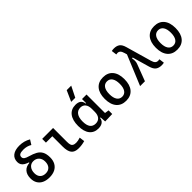

<svg xmlns="http://www.w3.org/2000/svg" viewBox="202 -1948 3112 3112"><g transform="rotate(-45 1758.0 -392.5)"><path d="M294.4 9.8Q221.2 9.8 169.2 -14.9Q117.2 -39.6 89.4 -86.2Q61.5 -132.8 61.5 -198.2Q61.5 -284.2 104.7 -334Q147.9 -383.8 227.5 -388.7V-420.9L247.6 -393.6Q195.3 -408.7 162.1 -428.5Q128.9 -448.2 113.3 -475.1Q97.7 -502 97.7 -537.6Q97.7 -616.7 153.1 -659.9Q208.5 -703.1 309.6 -703.1Q417 -703.1 504.9 -650.9L455.1 -571.3Q393.1 -610.4 309.6 -610.4Q252.4 -610.4 226.8 -595.5Q201.2 -580.6 201.2 -547.4Q201.2 -519 223.6 -501.5Q246.1 -483.9 300.8 -468.8Q374 -448.7 425 -420.4Q476.1 -392.1 502.7 -343.3Q529.3 -294.4 529.3 -212.9Q529.3 -143.1 501.2 -93Q473.1 -43 420.7 -16.6Q368.2 9.8 294.4 9.8ZM295.4 -80.1Q356.4 -80.1 390.6 -117.7Q424.8 -155.3 424.8 -222.7Q424.8 -286.6 388.2 -325.4Q351.6 -364.3 291 -364.3Q234.9 -364.3 200.4 -322.8Q166 -281.2 166 -212.9Q166 -150.4 200.2 -115.2Q234.4 -80.1 295.4 -80.1Z M959 9.8Q872.6 9.8 834.2 -39.1Q795.9 -87.9 795.9 -195.3V-517.6H899.4V-200.2Q899.4 -159.2 906.7 -133.3Q914.1 -107.4 935.3 -95.2Q956.5 -83 998 -83Q1036.1 -83 1093.8 -101.6L1105.5 -10.7Q1067.9 0 1033.2 4.9Q998.5 9.8 959 9.8ZM649.4 -431.6V-517.6H804.7V-431.6Z M1415 9.8Q1316.9 9.8 1262.9 -58.3Q1209 -126.5 1209 -253.9Q1209 -384.3 1264.4 -455.8Q1319.8 -527.3 1420.9 -527.3Q1481 -527.3 1513.7 -501.7Q1546.4 -476.1 1552.7 -423.8H1592.8L1562.5 -293Q1562.5 -362.3 1531.5 -400.9Q1500.5 -439.5 1445.3 -439.5Q1381.3 -439.5 1346.4 -391.1Q1311.5 -342.8 1311.5 -253.9Q1311.5 -78.1 1440.4 -78.1Q1498 -78.1 1530.3 -116.7Q1562.5 -155.3 1562.5 -224.6V-252L1597.7 -93.8H1552.7Q1549.3 -59.6 1531.2 -36.4Q1513.2 -13.2 1483.6 -1.7Q1454.1 9.8 1415 9.8ZM1571.3 4.9 1562.5 -119.1V-239.3L1666 -210V-93.8L1737.3 -83V0ZM1562.5 -146.5V-517.6H1666V-175.8ZM1405.8 -609.4 1488.8 -794.9H1592.3L1499.5 -609.4Z M2050.8 9.8Q1943.4 9.8 1883.8 -60.5Q1824.2 -130.9 1824.2 -258.8Q1824.2 -387.2 1883.8 -457.3Q1943.4 -527.3 2050.8 -527.3Q2158.7 -527.3 2218 -457.3Q2277.3 -387.2 2277.3 -258.8Q2277.3 -130.9 2218 -60.5Q2158.7 9.8 2050.8 9.8ZM2050.8 -83Q2107.9 -83 2138.9 -128.9Q2169.9 -174.8 2169.9 -258.8Q2169.9 -343.3 2138.9 -388.9Q2107.9 -434.6 2050.8 -434.6Q1993.7 -434.6 1962.6 -388.9Q1931.6 -343.3 1931.6 -258.8Q1931.6 -174.8 1962.6 -128.9Q1993.7 -83 2050.8 -83Z M2865.2 9.8Q2801.8 9.8 2762.7 -18.8Q2723.6 -47.4 2702.1 -122.6L2577.6 -556.6Q2564.5 -603 2544.7 -621.3Q2524.9 -639.6 2496.6 -639.6Q2483.4 -639.6 2466.3 -635.7L2454.6 -726.6Q2479.5 -732.4 2506.3 -732.4Q2568.8 -732.4 2606.9 -705.1Q2645 -677.7 2665.5 -605.5L2791.5 -166Q2804.7 -119.6 2825 -101.3Q2845.2 -83 2875 -83Q2888.2 -83 2905.3 -86.9L2917 3.9Q2892.1 9.8 2865.2 9.8ZM2376.5 0 2600.6 -541 2667 -428.2 2601.1 -408.2Q2608.9 -376 2608.2 -346.2Q2607.4 -316.4 2596.7 -288.6L2487.3 0Z M3222.7 9.8Q3115.2 9.8 3055.7 -60.5Q2996.1 -130.9 2996.1 -258.8Q2996.1 -387.2 3055.7 -457.3Q3115.2 -527.3 3222.7 -527.3Q3330.6 -527.3 3389.9 -457.3Q3449.2 -387.2 3449.2 -258.8Q3449.2 -130.9 3389.9 -60.5Q3330.6 9.8 3222.7 9.8ZM3222.7 -83Q3279.8 -83 3310.8 -128.9Q3341.8 -174.8 3341.8 -258.8Q3341.8 -343.3 3310.8 -388.9Q3279.8 -434.6 3222.7 -434.6Q3165.5 -434.6 3134.5 -388.9Q3103.5 -343.3 3103.5 -258.8Q3103.5 -174.8 3134.5 -128.9Q3165.5 -83 3222.7 -83Z"/></g></svg>

Font: Cascadia Mono
Style: Regular
Weight: 400
Monospace: yes
Designer: Aaron Bell
Foundry: Saja Typeworks
Version: Version 2102.003